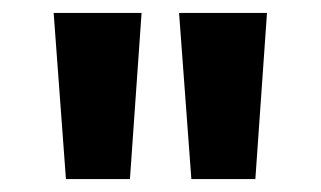

<svg xmlns="http://www.w3.org/2000/svg" viewBox="-20 -819 496 297"><path d="M199 -799 181 -542H82L63 -799ZM393 -799 375 -542H276L257 -799Z"/></svg>

Font: Noto Sans Sinhala UI ExtraCondensed
Style: Bold
Weight: 700
Width: 2
Designer: Jelle Bosma - Monotype Design Team
Foundry: Monotype Imaging Inc.
Version: Version 2.006; ttfautohint (v1.8.4.7-5d5b)